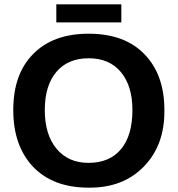

<svg xmlns="http://www.w3.org/2000/svg" viewBox="-20 -853 818 883"><path d="M736 -347Q738 -186 641.5 -87Q545 12 387 10Q225 10 133 -85Q41 -182 41 -347Q41 -513 133 -605Q224 -698 388 -698Q553 -698 644 -604Q736 -510 736 -347ZM589 -347Q589 -458 536 -521.5Q483 -585 388 -585Q292 -585 239 -522Q186 -459 186 -347Q186 -234 240 -169Q294 -104 387 -104Q484 -104 536.5 -167Q589 -230 589 -347ZM239 -750V-833H538V-750Z"/></svg>

Font: Libra Sans
Style: Bold
Weight: 700
Foundry: Context Ltd
Version: Version 1.000